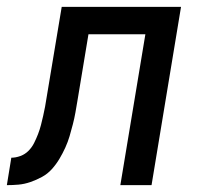

<svg xmlns="http://www.w3.org/2000/svg" viewBox="-60 -540 580 560"><path d="M-40 0 -27 -80Q-14 -80 -0.5 -85Q13 -90 23 -100Q33 -110 39.5 -123Q46 -136 51 -149Q56 -162 59.5 -175.5Q63 -189 66 -202.5Q69 -216 71.5 -229Q74 -242 76 -256L120 -520H468L382 0H291L364 -440H198L166 -247Q163 -229 160 -212Q157 -195 152.5 -177.5Q148 -160 143 -143Q138 -126 130.5 -109.5Q123 -93 113.5 -77Q104 -61 91.5 -47Q79 -33 62.5 -24Q46 -15 28.5 -9Q11 -3 -6 -1.5Q-23 0 -40 0Z"/></svg>

Font: Iosevka Medium Oblique
Style: Regular
Weight: 500
Italic angle: -9°
Monospace: yes
Designer: Belleve Invis
Foundry: Belleve Invis
Version: Version 32.5.0; ttfautohint (v1.8.4)